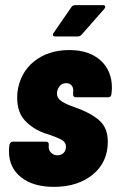

<svg xmlns="http://www.w3.org/2000/svg" viewBox="-20 -720 456 748"><path d="M15 -130Q15 -143 16 -150L17 -156Q18 -161 21.5 -164.5Q25 -168 30 -168H160Q165 -168 168 -164.5Q171 -161 170 -156V-154Q168 -136 178.5 -125.5Q189 -115 204 -115Q219 -115 228 -124.5Q237 -134 237 -149Q237 -165 221 -174.5Q205 -184 173 -195L154 -201Q109 -217 78 -249.5Q47 -282 47 -338Q47 -353 48 -361Q58 -437 113 -481Q168 -525 250 -525Q327 -525 371.5 -485Q416 -445 416 -378Q416 -370 414 -352Q412 -341 401 -341H275Q270 -341 267 -344.5Q264 -348 265 -353V-361Q267 -377 259.5 -386.5Q252 -396 238 -396Q221 -396 211.5 -383.5Q202 -371 202 -356Q202 -337 220.5 -325Q239 -313 269 -303Q328 -283 364 -253.5Q400 -224 400 -168Q400 -88 341.5 -40Q283 8 190 8Q109 8 62 -29.5Q15 -67 15 -130ZM186 -584Q186 -588 189 -592L258 -692Q263 -700 273 -700H381Q390 -700 390 -694Q390 -689 386 -685L298 -585Q292 -578 283 -578H196Q186 -578 186 -584Z"/></svg>

Font: Barlow Condensed ExtraBold
Style: Italic
Weight: 800
Width: 3
Italic angle: -7°
Designer: Jeremy Tribby
Foundry: Tribby Type
Version: Version 1.408